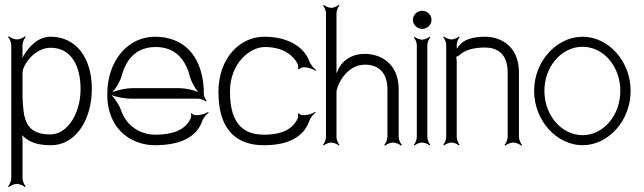

<svg xmlns="http://www.w3.org/2000/svg" viewBox="-20 -582 2628 784"><path d="M72 -187V-285C72 -315 120 -387 187 -387C270 -387 309 -314 309 -218C309 -121 257 -33 185 -33C82 -33 75 -100 72 -187ZM13 179 16 182C22 176 38 169 49 169C60 169 76 176 82 182L85 179C79 173 72 157 72 146V-11C72 -17 71 -24 70 -30C97 -3 129 11 187 11C295 11 355 -101 355 -218C355 -351 287 -432 187 -432C132 -432 95 -388 71 -346C72 -354 72 -364 72 -371V-398C72 -409 79 -425 85 -431L82 -434C76 -428 60 -421 49 -421C38 -421 22 -428 16 -434L13 -431C19 -425 26 -409 26 -398V146C26 157 19 173 13 179Z M439 -205C454 -222 471 -250 477 -273C497 -347 542 -390 616 -390C692 -390 736 -344 755 -271C761 -249 775 -222 790 -206C769 -215 737 -222 714 -222H520C496 -222 461 -215 439 -205ZM418 -197C418 -47 524 11 612 11C738 11 789 -37 806 -89C811 -102 823 -116 832 -122L830 -125C821 -119 801 -112 788 -112H777C773 -112 765 -116 763 -119L759 -118C761 -114 761 -103 759 -99C746 -72 717 -32 612 -32C557 -32 497 -65 474 -132C467 -153 450 -179 435 -194C457 -185 492 -179 515 -179H791C801 -179 816 -172 821 -167L824 -170C819 -175 812 -190 812 -201V-222C802 -361 726 -432 612 -432C504 -432 418 -336 418 -197Z M872 -207C872 -27 970 11 1058 11C1176 11 1226 -37 1243 -89C1248 -102 1260 -116 1269 -122L1267 -125C1258 -119 1238 -112 1225 -112H1214C1210 -112 1202 -116 1200 -119L1196 -118C1198 -114 1198 -103 1196 -99C1183 -72 1155 -32 1058 -32C987 -32 919 -63 919 -207C919 -328 1004 -390 1061 -390C1141 -390 1179 -352 1195 -322C1197 -317 1199 -304 1197 -300L1201 -299C1203 -302 1211 -307 1217 -307H1225C1240 -307 1260 -299 1269 -293L1271 -296C1262 -302 1248 -318 1243 -332C1222 -389 1159 -432 1058 -432C961 -432 872 -346 872 -207Z M1299 9 1302 12C1307 7 1322 0 1333 0C1343 0 1358 7 1363 12L1366 9C1361 4 1354 -11 1354 -22V-205C1354 -232 1394 -318 1470 -318C1511 -318 1562 -300 1562 -216V-23C1562 -12 1555 4 1549 10L1552 13C1558 7 1574 0 1585 0C1596 0 1612 7 1618 13L1621 10C1615 4 1608 -12 1608 -23V-216C1608 -326 1531 -362 1470 -362C1402 -362 1366 -320 1356 -285L1354 -286V-529C1354 -539 1361 -554 1366 -559L1363 -562C1358 -557 1343 -550 1333 -550C1322 -550 1307 -557 1302 -562L1299 -559C1304 -554 1311 -539 1311 -529V-22C1311 -11 1304 4 1299 9Z M1670 9 1673 12C1678 7 1693 0 1704 0C1714 0 1729 7 1734 12L1737 9C1732 4 1725 -11 1725 -22V-399C1725 -409 1732 -424 1737 -429L1734 -432C1729 -427 1714 -420 1704 -420C1693 -420 1678 -427 1673 -432L1670 -429C1675 -424 1682 -409 1682 -399V-22C1682 -11 1675 4 1670 9ZM1666 -501C1666 -481 1683 -464 1704 -464C1725 -464 1742 -481 1742 -501C1742 -521 1725 -538 1704 -538C1683 -538 1666 -521 1666 -501Z M1790 9 1793 12C1798 7 1813 0 1824 0C1834 0 1849 7 1854 12L1857 9C1852 4 1845 -11 1845 -22V-329C1845 -332 1844 -344 1843 -350C1847 -351 1852 -354 1855 -356C1875 -376 1911 -388 1961 -388C2002 -388 2053 -370 2053 -286V-23C2053 -12 2046 4 2040 10L2043 13C2049 7 2065 0 2076 0C2087 0 2103 7 2109 13L2112 10C2106 4 2099 -12 2099 -23V-286C2099 -396 2022 -432 1961 -432C1909 -432 1873 -420 1854 -395C1852 -392 1848 -387 1845 -383V-400C1845 -410 1852 -425 1857 -430L1854 -433C1849 -428 1834 -421 1824 -421C1813 -421 1798 -428 1793 -433L1790 -430C1795 -425 1802 -410 1802 -400V-22C1802 -11 1795 4 1790 9Z M2203 -211C2203 -312 2274 -391 2359 -391C2444 -391 2513 -311 2513 -211C2513 -111 2444 -30 2359 -30C2274 -30 2203 -110 2203 -211ZM2161 -211C2161 -89 2254 11 2359 11C2463 11 2555 -88 2555 -211C2555 -334 2463 -432 2359 -432C2254 -432 2161 -333 2161 -211Z"/></svg>

Font: Armata Saber
Style: Rg
Weight: 400
Designer: Jasper
Foundry: Cannot Into Space Fonts
Version: Version 0.970